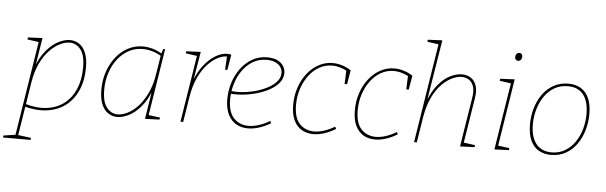

<svg xmlns="http://www.w3.org/2000/svg" viewBox="-99 -974 4462 1414"><g transform="rotate(5 2132.0 -267.5)"><path d="M-42 230 -40 215 54 201 47 209 160 -502 168 -492 75 -505 77 -520 184 -525 147 -293 142 -301Q172 -382 214.5 -432Q257 -482 303 -505Q349 -528 388 -528Q425 -528 455.5 -508Q486 -488 504 -446Q522 -404 522 -337Q522 -240 489.5 -167Q457 -94 398.5 -50.5Q340 -7 259.5 3Q179 13 83 -15L103 -16L67 209L59 201L164 215L162 230ZM103 -15 96 -32Q187 -5 261.5 -15Q336 -25 389.5 -66.5Q443 -108 472 -176.5Q501 -245 501 -336Q501 -428 467.5 -468.5Q434 -509 387 -509Q354 -509 315 -490Q276 -471 238.5 -432Q201 -393 172 -332Q143 -271 130 -187Z M783 6Q746 6 715.5 -14Q685 -34 667 -76Q649 -118 649 -185Q649 -255 670 -317Q691 -379 728.5 -426.5Q766 -474 817 -501Q868 -528 928 -528Q960 -528 996 -518.5Q1032 -509 1072 -485L1064 -482L1077 -522H1091L1011 -19L1004 -29L1097 -17L1095 -2L988 2L1023 -220L1029 -221Q1000 -141 957 -90.5Q914 -40 868 -17Q822 6 783 6ZM784 -13Q817 -13 856 -32Q895 -51 932 -90Q969 -129 998.5 -190Q1028 -251 1041 -335L1064 -479L1069 -467Q1032 -489 996.5 -499Q961 -509 927 -509Q871 -509 824 -483.5Q777 -458 742.5 -413.5Q708 -369 689 -310.5Q670 -252 670 -186Q670 -95 703.5 -54Q737 -13 784 -13Z M1250 0 1330 -502 1336 -492 1245 -505 1247 -520 1354 -525 1317 -302 1313 -300Q1336 -368 1375 -419Q1414 -470 1460 -499Q1506 -528 1550 -528Q1567 -528 1580 -524L1561 -410H1544L1550 -516L1555 -508Q1524 -510 1486 -492Q1448 -474 1410.5 -435Q1373 -396 1343.5 -334.5Q1314 -273 1300 -187L1270 0Z M1749 6Q1700 6 1661.5 -16Q1623 -38 1601 -83Q1579 -128 1579 -196Q1579 -258 1597.5 -317Q1616 -376 1651 -423.5Q1686 -471 1735.5 -499.5Q1785 -528 1846 -528Q1910 -528 1945.5 -498Q1981 -468 1981 -423Q1981 -380 1950 -345.5Q1919 -311 1868 -286.5Q1817 -262 1757 -249Q1697 -236 1639 -236Q1626 -236 1615.5 -236.5Q1605 -237 1594 -238L1598 -258Q1609 -257 1621.5 -256Q1634 -255 1647 -255Q1698 -255 1753 -267Q1808 -279 1855 -301Q1902 -323 1931 -353.5Q1960 -384 1960 -422Q1960 -460 1929 -484.5Q1898 -509 1843 -509Q1786 -509 1741 -482Q1696 -455 1664.5 -410Q1633 -365 1616.5 -309Q1600 -253 1600 -195Q1600 -102 1642.5 -57.5Q1685 -13 1751 -13Q1786 -13 1826.5 -25.5Q1867 -38 1908 -63L1917 -47Q1873 -21 1830 -7.5Q1787 6 1749 6Z M2232 6Q2185 6 2147.5 -15Q2110 -36 2088 -81Q2066 -126 2066 -197Q2066 -265 2086.5 -325Q2107 -385 2143 -430.5Q2179 -476 2227 -502Q2275 -528 2330 -528Q2362 -528 2397 -518Q2432 -508 2466 -486L2448 -382H2430L2434 -488L2438 -479Q2381 -509 2328 -509Q2276 -509 2232 -484Q2188 -459 2155.5 -415Q2123 -371 2105 -315.5Q2087 -260 2087 -198Q2087 -101 2129.5 -57.5Q2172 -14 2236 -14Q2271 -14 2310 -26.5Q2349 -39 2388 -63L2397 -47Q2355 -21 2312.5 -7.5Q2270 6 2232 6Z M2688 6Q2641 6 2603.5 -15Q2566 -36 2544 -81Q2522 -126 2522 -197Q2522 -265 2542.5 -325Q2563 -385 2599 -430.5Q2635 -476 2683 -502Q2731 -528 2786 -528Q2818 -528 2853 -518Q2888 -508 2922 -486L2904 -382H2886L2890 -488L2894 -479Q2837 -509 2784 -509Q2732 -509 2688 -484Q2644 -459 2611.5 -415Q2579 -371 2561 -315.5Q2543 -260 2543 -198Q2543 -101 2585.5 -57.5Q2628 -14 2692 -14Q2727 -14 2766 -26.5Q2805 -39 2844 -63L2853 -47Q2811 -21 2768.5 -7.5Q2726 6 2688 6Z M3317 2 3375 -361Q3384 -414 3373 -446.5Q3362 -479 3338.5 -494Q3315 -509 3285 -509Q3251 -509 3212 -490Q3173 -471 3135.5 -432Q3098 -393 3069.5 -332Q3041 -271 3027 -187L2997 0H2977L3095 -742L3101 -732L3010 -745L3012 -760L3119 -765L3044 -302L3039 -301Q3071 -386 3113.5 -435.5Q3156 -485 3201 -506.5Q3246 -528 3285 -528Q3322 -528 3350 -510.5Q3378 -493 3391.5 -456Q3405 -419 3395 -360L3341 -22L3336 -29L3426 -17L3424 -2Z M3571 2 3651 -502 3659 -492 3566 -505 3568 -520 3675 -525 3595 -22 3590 -29 3680 -17 3678 -2ZM3687 -663Q3677 -663 3670.5 -670Q3664 -677 3664 -689Q3664 -703 3672 -712.5Q3680 -722 3693 -722Q3704 -722 3710 -715Q3716 -708 3716 -696Q3716 -682 3708 -672.5Q3700 -663 3687 -663Z M4073 -528Q4125 -528 4163.5 -505.5Q4202 -483 4223.5 -436.5Q4245 -390 4245 -318Q4245 -258 4228.5 -200Q4212 -142 4179.5 -95.5Q4147 -49 4099 -21.5Q4051 6 3988 6Q3938 6 3899 -16Q3860 -38 3838 -85Q3816 -132 3816 -205Q3816 -266 3832.5 -323.5Q3849 -381 3881.5 -427Q3914 -473 3962 -500.5Q4010 -528 4073 -528ZM4070 -509Q4014 -509 3970.5 -483.5Q3927 -458 3897.5 -415Q3868 -372 3852.5 -318Q3837 -264 3837 -208Q3837 -114 3877 -63.5Q3917 -13 3992 -13Q4047 -13 4090 -38.5Q4133 -64 4163 -107Q4193 -150 4208.5 -204Q4224 -258 4224 -315Q4224 -410 4185 -459.5Q4146 -509 4070 -509Z"/></g></svg>

Font: Bitter Thin Thin
Style: Italic
Weight: 250
Italic angle: -9°
Version: Version 2.002